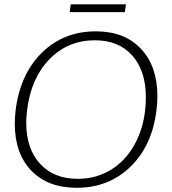

<svg xmlns="http://www.w3.org/2000/svg" viewBox="-20 -870 808 900"><path d="M306.6 -813 311.5 -849.6H570.3L565.4 -813ZM339.8 10.3Q204.1 10.3 126.7 -70.3Q49.3 -150.9 49.3 -290Q49.3 -317.9 53.2 -353Q74.2 -522 176 -622.6Q277.8 -723.1 429.7 -723.1Q563.5 -723.1 640.6 -641.4Q717.8 -559.6 717.8 -418.9Q717.8 -387.7 713.4 -353Q693.4 -187.5 591.6 -88.6Q489.7 10.3 339.8 10.3ZM344.7 -31.7Q435.5 -31.7 508.1 -79.3Q580.6 -127 622.1 -214.6Q663.6 -302.2 663.6 -414.6Q663.6 -538.1 600.1 -609.6Q536.6 -681.2 424.8 -681.2Q297.9 -681.2 211.4 -592Q125 -502.9 106.9 -353Q103 -320.8 103 -294.4Q103 -172.9 167.7 -102.3Q232.4 -31.7 344.7 -31.7Z"/></svg>

Font: Muli
Style: ExtraLightItalic
Weight: 200
Italic angle: -7°
Designer: Vernon Adams
Foundry: newtypography
Version: Version 2.0; ttfautohint (v1.00rc1.2-2d82) -l 8 -r 50 -G 200